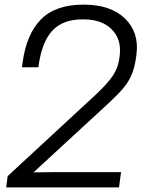

<svg xmlns="http://www.w3.org/2000/svg" viewBox="-20 -811 640 831"><path d="M201.2 -65.9H503.9L495.1 0H6.8L13.2 -48.8L396 -402.8Q445.8 -449.7 468.8 -483.9Q491.7 -518.1 497.1 -562L498 -569.8Q506.8 -641.1 463.4 -684.1Q419.9 -727.1 342.8 -727.1H335.9Q251.5 -727.1 205.8 -677.5Q160.2 -627.9 146 -520H75.2L78.1 -542Q94.7 -663.6 157.5 -727.3Q220.2 -791 341.8 -791Q458.5 -791 520.5 -731.2Q582.5 -671.4 570.8 -577.1L569.8 -568.8Q564 -523.4 551.3 -491.7Q538.6 -460 517.3 -433.8Q496.1 -407.7 455.1 -369.1L125 -64.9Z"/></svg>

Font: Cooper Hewitt
Style: Book Italic
Weight: 706
Designer: Village Type and Design LLC
Foundry: Cooper Hewitt Smithsonian Design Museum
Version: 1.000